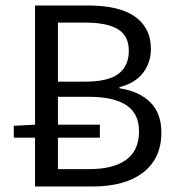

<svg xmlns="http://www.w3.org/2000/svg" viewBox="-20 -676 643 696"><path d="M107 0V-177H30V-220L107 -224V-656H302Q352 -656 393.5 -647Q435 -638 464.5 -619Q494 -600 510.5 -570Q527 -540 527 -498Q527 -450 499 -412.5Q471 -375 413 -360V-356Q485 -345 525 -305Q565 -265 565 -196Q565 -146 547 -109.5Q529 -73 496 -48.5Q463 -24 417.5 -12Q372 0 317 0ZM190 -380H288Q372 -380 409.5 -408.5Q447 -437 447 -492Q447 -546 407.5 -570Q368 -594 291 -594H190ZM190 -63H305Q390 -63 437 -96.5Q484 -130 484 -200Q484 -265 437.5 -295Q391 -325 305 -325H190V-224H342V-177H190Z"/></svg>

Font: SourceSansPro
Style: Book
Weight: 400
Designer: Paul D. Hunt
Foundry: Adobe Systems Incorporated
Version: Version 2.021;PS 2.000;hotconv 1.0.86;makeotf.lib2.5.63406